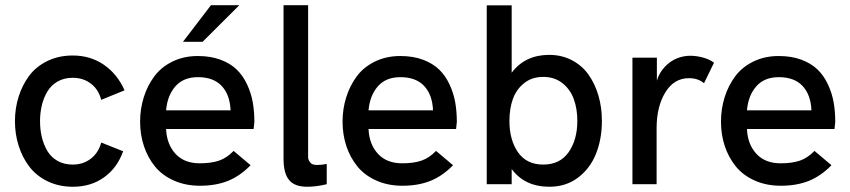

<svg xmlns="http://www.w3.org/2000/svg" viewBox="-20 -710 3276 740"><path d="M261.2 9.8Q207 9.8 163.6 -11.2Q120.1 -32.2 93 -67.9Q65.9 -103.5 51.8 -148.4Q37.6 -193.4 37.6 -243.2Q37.6 -292.5 51.8 -337.4Q65.9 -382.3 92.5 -418Q119.1 -453.6 162.6 -474.9Q206.1 -496.1 260.3 -496.1Q328.6 -496.1 380.6 -460.2Q432.6 -424.3 460 -361.8L370.1 -325.2Q359.9 -365.2 330.3 -387.7Q300.8 -410.2 260.3 -410.2Q227.1 -410.2 201.9 -395.8Q176.8 -381.3 162.4 -356.9Q147.9 -332.5 141.1 -303.7Q134.3 -274.9 134.3 -243.2Q134.3 -210.9 141.1 -182.1Q147.9 -153.3 162.1 -128.9Q176.3 -104.5 201.4 -90.1Q226.6 -75.7 260.3 -75.7Q300.8 -75.7 330.3 -98.6Q359.9 -121.6 370.1 -160.6L454.6 -127Q431.6 -62.5 380.9 -26.4Q330.1 9.8 261.2 9.8Z M685.1 -548.8 793 -689.9H902.3L760.7 -548.8ZM751 5.9Q694.8 5.9 649.9 -14.2Q605 -34.2 577.1 -68.6Q549.3 -103 534.7 -147Q520 -190.9 520 -241.2Q520 -290.5 534.2 -335.4Q548.3 -380.4 575 -416Q601.6 -451.7 645 -472.9Q688.5 -494.1 742.7 -494.1Q791.5 -494.1 829.6 -480Q867.7 -465.8 892.1 -442.1Q916.5 -418.5 932.1 -385Q947.8 -351.6 954.1 -316.2Q960.4 -280.8 960.4 -239.7L957.5 -212.9H620.1Q622.6 -154.3 656.2 -117.4Q689.9 -80.6 750 -80.6Q793.9 -80.6 824 -90.8Q854 -101.1 880.4 -128.4L945.8 -73.2Q904.8 -31.2 858.2 -12.7Q811.5 5.9 751 5.9ZM620.1 -284.7H868.7Q866.2 -344.7 834.5 -378.7Q802.7 -412.6 742.7 -412.6Q687 -412.6 656 -377.2Q625 -341.8 620.1 -284.7Z M1164.1 9.8Q1115.2 9.8 1094 -16.4Q1072.8 -42.5 1072.8 -97.7V-689.9H1167.5V-104Q1167.5 -94.7 1175 -84.5Q1182.6 -74.2 1200.2 -74.2Q1220.7 -74.2 1239.3 -78.1V0Q1199.2 9.8 1164.1 9.8Z M1531.2 5.9Q1475.1 5.9 1430.2 -14.2Q1385.3 -34.2 1357.4 -68.6Q1329.6 -103 1314.9 -147Q1300.3 -190.9 1300.3 -241.2Q1300.3 -290.5 1314.5 -335.4Q1328.6 -380.4 1355.2 -416Q1381.8 -451.7 1425.3 -472.9Q1468.8 -494.1 1522.9 -494.1Q1571.8 -494.1 1609.9 -480Q1647.9 -465.8 1672.4 -442.1Q1696.8 -418.5 1712.4 -385Q1728 -351.6 1734.4 -316.2Q1740.7 -280.8 1740.7 -239.7L1737.8 -212.9H1400.4Q1402.8 -154.3 1436.5 -117.4Q1470.2 -80.6 1530.3 -80.6Q1574.2 -80.6 1604.2 -90.8Q1634.3 -101.1 1660.6 -128.4L1726.1 -73.2Q1685.1 -31.2 1638.4 -12.7Q1591.8 5.9 1531.2 5.9ZM1400.4 -284.7H1648.9Q1646.5 -344.7 1614.7 -378.7Q1583 -412.6 1522.9 -412.6Q1467.3 -412.6 1436.3 -377.2Q1405.3 -341.8 1400.4 -284.7Z M2097.7 9.8Q2002.4 9.8 1952.1 -58.6V0H1856V-689.5H1952.1V-429.7Q2003.9 -498.5 2096.7 -498.5Q2144.5 -498.5 2183.6 -478.3Q2222.7 -458 2247.8 -422.9Q2272.9 -387.7 2286.4 -342Q2299.8 -296.4 2299.8 -244.1Q2299.8 -174.3 2277.1 -117.4Q2254.4 -60.5 2207.8 -25.4Q2161.1 9.8 2097.7 9.8ZM2205.1 -244.1Q2205.1 -291 2191.4 -328.4Q2177.7 -365.7 2147.5 -389.6Q2117.2 -413.6 2073.7 -413.6Q2030.3 -413.6 2000.2 -389.6Q1970.2 -365.7 1956.8 -328.6Q1943.4 -291.5 1943.4 -244.1Q1943.4 -170.9 1976.3 -123.3Q2009.3 -75.7 2073.7 -75.7Q2138.2 -75.7 2171.6 -123.5Q2205.1 -171.4 2205.1 -244.1Z M2417.5 0V-487.8H2511.7V-399.4Q2521 -430.2 2542.5 -452.6Q2564 -475.1 2589.1 -485.1Q2614.3 -495.1 2640.1 -495.1Q2663.6 -495.1 2689.2 -488.3Q2714.8 -481.4 2731.9 -468.3L2693.4 -389.2Q2670.9 -408.7 2635.3 -408.7Q2577.6 -408.7 2544.2 -353.8Q2510.7 -298.8 2510.7 -216.3V0Z M2989.7 5.9Q2933.6 5.9 2888.7 -14.2Q2843.8 -34.2 2815.9 -68.6Q2788.1 -103 2773.4 -147Q2758.8 -190.9 2758.8 -241.2Q2758.8 -290.5 2772.9 -335.4Q2787.1 -380.4 2813.7 -416Q2840.3 -451.7 2883.8 -472.9Q2927.2 -494.1 2981.4 -494.1Q3030.3 -494.1 3068.4 -480Q3106.4 -465.8 3130.9 -442.1Q3155.3 -418.5 3170.9 -385Q3186.5 -351.6 3192.9 -316.2Q3199.2 -280.8 3199.2 -239.7L3196.3 -212.9H2858.9Q2861.3 -154.3 2895 -117.4Q2928.7 -80.6 2988.8 -80.6Q3032.7 -80.6 3062.7 -90.8Q3092.8 -101.1 3119.1 -128.4L3184.6 -73.2Q3143.6 -31.2 3096.9 -12.7Q3050.3 5.9 2989.7 5.9ZM2858.9 -284.7H3107.4Q3105 -344.7 3073.2 -378.7Q3041.5 -412.6 2981.4 -412.6Q2925.8 -412.6 2894.8 -377.2Q2863.8 -341.8 2858.9 -284.7Z"/></svg>

Font: HK Grotesk Medium
Style: Regular
Weight: 500
Designer: Alfredo Marco Pradil and Stefan Peev
Foundry: Hanken Design Co.
Version: Version 1.045;PS 001.045;hotconv 1.0.88;makeotf.lib2.5.64775